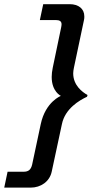

<svg xmlns="http://www.w3.org/2000/svg" viewBox="-65 -753 433 907"><path d="M347.5 -300 348.3 -304.2C323.3 -318.3 280.8 -350 280.8 -406.7C280.8 -415 282.5 -424.2 284.2 -433.3L331.7 -658.3C333.3 -664.2 333.3 -670 333.3 -675.8C333.3 -711.7 305.8 -733.3 264.2 -733.3H139.2L123.3 -658.3H198.3C216.7 -658.3 225.8 -652.5 225.8 -638.3C225.8 -634.2 225 -630 224.2 -625L184.2 -433.3C180.8 -416.7 179.2 -402.5 179.2 -389.2C179.2 -320 222.5 -300 222.5 -300C222.5 -300 150 -272.5 127.5 -166.7L86.7 25C80.8 49.2 69.2 58.3 45.8 58.3H-29.2L-45 133.3H80C127.5 133.3 169.2 105 179.2 58.3L227.5 -166.7C242.5 -240 310 -279.2 345.8 -295.8Z"/></svg>

Font: BoonHome
Style: Bold Oblique
Weight: 700
Italic angle: -12°
Designer: Sungsit Sawaiwan
Foundry: Sungsit Sawaiwan
Version: Version 0.2